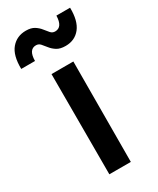

<svg xmlns="http://www.w3.org/2000/svg" viewBox="-235 -845 745 906"><g transform="rotate(-30 137.0 -392.0)"><path d="M77 0V-546H196L194 0ZM202 -627.5Q172.5 -627.5 155 -638.5Q137.5 -649.5 126.2 -664Q115 -678.5 105.2 -689.5Q95.5 -700.5 81 -700.5Q41 -700.5 40.5 -638.5H-34.5Q-36 -712.5 -5.8 -748.2Q24.5 -784 74 -784Q102.5 -784 119.8 -773Q137 -762 148 -747.8Q159 -733.5 168.8 -722.5Q178.5 -711.5 193 -711.5Q233.5 -711.5 235 -773.5H309.5Q311 -701.5 281.8 -664.5Q252.5 -627.5 202 -627.5Z"/></g></svg>

Font: Spline Sans Medium
Style: Regular
Weight: 500
Designer: Eben Sorkin, Mirko Velimirovic
Foundry: Sorkin Type
Version: Version 1.000; ttfautohint (v1.8.3)